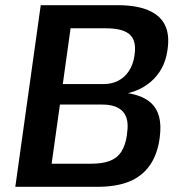

<svg xmlns="http://www.w3.org/2000/svg" viewBox="-20 -720 689 740"><path d="M137 -700H433Q505 -700 550.5 -681Q596 -662 615 -625Q634 -588 626 -531L625 -524Q614 -449 559 -403Q504 -357 419 -354V-366Q521 -363 564 -321.5Q607 -280 596 -194L595 -185Q586 -123 556.5 -81.5Q527 -40 477.5 -20Q428 0 355 0H39ZM330 -89Q375 -89 403.5 -100Q432 -111 447.5 -135Q463 -159 469 -198L470 -209Q478 -263 453.5 -290Q429 -317 374 -317H211L179 -89ZM379 -396Q411 -396 436 -409Q461 -422 477 -446.5Q493 -471 498 -504L499 -512Q506 -564 479.5 -587.5Q453 -611 387 -611H252L222 -396Z"/></svg>

Font: Pathway Extreme 8pt Thin 12pt SemiBold
Style: Italic
Weight: 600
Italic angle: -8°
Version: Version 1.001;gftools[0.9.26]